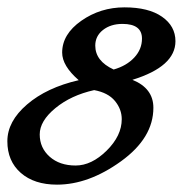

<svg xmlns="http://www.w3.org/2000/svg" viewBox="-26 -511 497 522"><path d="M188 -293Q143 -332 143 -368Q143 -418 195 -454.5Q247 -491 312.5 -491Q378 -491 414.5 -465.5Q451 -440 451 -399Q451 -330 334 -294Q391 -271 391 -218Q391 -136 303 -72.5Q215 -9 129 -9Q67 -9 30.5 -41Q-6 -73 -6 -127Q-6 -181 47.5 -227Q101 -273 188 -293ZM283 -322Q318 -332 339 -354.5Q360 -377 360 -406Q360 -446 307 -446Q275 -446 254 -429.5Q233 -413 233 -387Q233 -345 283 -322ZM230 -266Q167 -252 124.5 -217Q82 -182 82 -145.5Q82 -109 109 -85Q136 -61 179.5 -61Q223 -61 264 -101.5Q305 -142 305 -187Q305 -214 286.5 -236.5Q268 -259 230 -266Z"/></svg>

Font: Marck Script
Style: Regular
Weight: 400
Designer: Denis Masharov, Marck Fogel
Foundry: Denis Masharov
Version: Version 1.002